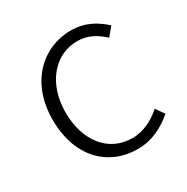

<svg xmlns="http://www.w3.org/2000/svg" viewBox="-134 -662 767 789"><g transform="rotate(-30 249.5 -267.0)"><path d="M300 13C368 13 423 -16 470 -56L442 -96C406 -64 359 -37 303 -37C191 -37 117 -130 117 -266C117 -402 198 -496 304 -496C355 -496 393 -473 426 -442L459 -482C422 -515 375 -547 303 -547C171 -547 56 -444 56 -266C56 -89 161 13 300 13Z"/></g></svg>

Font: Spoqa Han Sans Neo Light
Style: Regular
Weight: 300
Designer: [Spoqa Han Sans Neo] Dong-huui Kim ___ Younghwa Kang ___ Yujin Lee ___ [Noto Sans] Ryoko NISHIZUKA ____ (kana & ideograp
Foundry: Spoqa (http://www.spoqa-han-sans.com)
Version: Version 1.100;hotconv 1.0.109;makeotfexe 2.5.65596